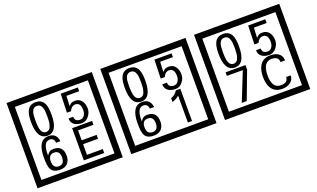

<svg xmlns="http://www.w3.org/2000/svg" viewBox="-101 -1547 3666 2223"><g transform="rotate(-20 1732.5 -435.0)"><path d="M1103 90H53V-960H1103ZM1028 15V-885H128V15ZM497 -656Q497 -442 371 -442Q244 -442 244 -656Q244 -744 265 -789Q294 -855 371 -855Q448 -855 477 -789Q497 -745 497 -656ZM444 -656Q444 -723 435 -752Q420 -809 371 -809Q322 -809 306 -752Q298 -723 298 -656Q298 -587 306 -553Q322 -488 371 -488Q419 -488 435 -554Q444 -587 444 -656ZM915 -580Q916 -531 880.5 -487Q845 -443 796 -443Q741 -443 706 -466Q666 -494 666 -547H724Q724 -487 790 -487Q824 -487 843 -517Q860 -544 860 -579Q860 -673 795 -673Q748 -673 722 -616H672L679 -847H890V-801H733L727 -677Q740 -689 753 -701Q772 -714 807 -714Q859 -714 889 -672Q915 -635 915 -580ZM499 -149Q499 -91 466.5 -56.5Q434 -22 375 -22Q291 -22 264 -73Q243 -111 243 -219Q243 -435 377 -435Q475 -435 488 -332H435Q430 -392 376 -392Q293 -392 297 -225Q318 -253 328 -260Q348 -275 381 -275Q499 -275 499 -149ZM442 -149Q442 -233 373 -233Q303 -233 303 -149Q303 -65 373 -65Q442 -65 442 -149ZM918 -30H667V-427H913V-379H723V-257H907V-209H723V-78H918Z M2258 90H1208V-960H2258ZM2183 15V-885H1283V15ZM1652 -656Q1652 -442 1526 -442Q1399 -442 1399 -656Q1399 -744 1420 -789Q1449 -855 1526 -855Q1603 -855 1632 -789Q1652 -745 1652 -656ZM1599 -656Q1599 -723 1590 -752Q1575 -809 1526 -809Q1477 -809 1461 -752Q1453 -723 1453 -656Q1453 -587 1461 -553Q1477 -488 1526 -488Q1574 -488 1590 -554Q1599 -587 1599 -656ZM2070 -580Q2071 -531 2035.5 -487Q2000 -443 1951 -443Q1896 -443 1861 -466Q1821 -494 1821 -547H1879Q1879 -487 1945 -487Q1979 -487 1998 -517Q2015 -544 2015 -579Q2015 -673 1950 -673Q1903 -673 1877 -616H1827L1834 -847H2045V-801H1888L1882 -677Q1895 -689 1908 -701Q1927 -714 1962 -714Q2014 -714 2044 -672Q2070 -635 2070 -580ZM1654 -149Q1654 -91 1621.5 -56.5Q1589 -22 1530 -22Q1446 -22 1419 -73Q1398 -111 1398 -219Q1398 -435 1532 -435Q1630 -435 1643 -332H1590Q1585 -392 1531 -392Q1448 -392 1452 -225Q1473 -253 1483 -260Q1503 -275 1536 -275Q1654 -275 1654 -149ZM1597 -149Q1597 -233 1528 -233Q1458 -233 1458 -149Q1458 -65 1528 -65Q1597 -65 1597 -149ZM2000 -30H1949V-361Q1903 -323 1863 -315V-361Q1914 -378 1945 -427H2000Z M3413 90H2363V-960H3413ZM3338 15V-885H2438V15ZM2807 -656Q2807 -442 2681 -442Q2554 -442 2554 -656Q2554 -744 2575 -789Q2604 -855 2681 -855Q2758 -855 2787 -789Q2807 -745 2807 -656ZM2754 -656Q2754 -723 2745 -752Q2730 -809 2681 -809Q2632 -809 2616 -752Q2608 -723 2608 -656Q2608 -587 2616 -553Q2632 -488 2681 -488Q2729 -488 2745 -554Q2754 -587 2754 -656ZM3225 -580Q3226 -531 3190.5 -487Q3155 -443 3106 -443Q3051 -443 3016 -466Q2976 -494 2976 -547H3034Q3034 -487 3100 -487Q3134 -487 3153 -517Q3170 -544 3170 -579Q3170 -673 3105 -673Q3058 -673 3032 -616H2982L2989 -847H3200V-801H3043L3037 -677Q3050 -689 3063 -701Q3082 -714 3117 -714Q3169 -714 3199 -672Q3225 -635 3225 -580ZM2803 -372 2674 -30H2613L2754 -383H2558V-427H2803ZM3254 -136Q3254 -80 3208 -49Q3168 -22 3109 -22Q3024 -22 2982 -84Q2946 -136 2946 -226Q2946 -317 2981 -371Q3023 -435 3110 -435Q3172 -435 3209 -409Q3252 -379 3252 -321H3196Q3196 -391 3111 -391Q3002 -391 3002 -226Q3002 -67 3109 -67Q3198 -67 3198 -136Z"/></g></svg>

Font: Unicode BMP Fallback SIL
Style: Regular
Weight: 400
Foundry: NRSI, SIL International
Version: Version 5.1 Based on Unicode 5.1